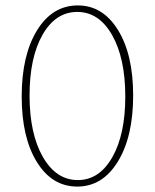

<svg xmlns="http://www.w3.org/2000/svg" viewBox="-20 -683 571 708"><path d="M60 -327Q60 -479 116.5 -571Q173 -663 267 -663Q359 -663 415 -572.5Q471 -482 471 -331Q471 -179 414.5 -87Q358 5 265 5Q172 5 116 -85.5Q60 -176 60 -327ZM267 -19Q346 -19 394 -103Q442 -187 442 -327Q442 -468 393.5 -553.5Q345 -639 265 -639Q185 -639 137 -555Q89 -471 89 -331Q89 -190 138 -104.5Q187 -19 267 -19Z"/></svg>

Font: EauTestInfant Extralight
Style: Regular
Weight: 250
Designer: Christian Thalmann (Catharsis Fonts)
Version: Version 0.001;PS 000.001;hotconv 1.0.88;makeotf.lib2.5.64775